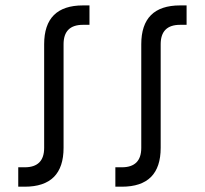

<svg xmlns="http://www.w3.org/2000/svg" viewBox="-20 -704 772 724"><path d="M146.5 -537.1Q146.5 -683.6 293 -683.6Q300.8 -683.6 317.4 -683.6Q317.4 -665 317.4 -610.4Q311.5 -610.4 293 -610.4Q219.7 -610.4 219.7 -537.1Q219.7 -407.2 219.7 -146.5Q219.7 0 73.2 0Q65.4 0 48.8 0Q48.8 -18.6 48.8 -73.2Q54.7 -73.2 73.2 -73.2Q146.5 -73.2 146.5 -146.5Q146.5 -276.4 146.5 -537.1ZM512.7 -537.1Q512.7 -683.6 659.2 -683.6Q667 -683.6 683.6 -683.6Q683.6 -665 683.6 -610.4Q677.7 -610.4 659.2 -610.4Q585.9 -610.4 585.9 -537.1Q585.9 -407.2 585.9 -146.5Q585.9 0 439.5 0Q431.6 0 415 0Q415 -18.6 415 -73.2Q420.9 -73.2 439.5 -73.2Q512.7 -73.2 512.7 -146.5Q512.7 -276.4 512.7 -537.1Z"/></svg>

Font: ZAANS 2018
Style: Regular
Weight: 400
Designer: Counter Creatives
Version: Version 1.0 - 24-01-18